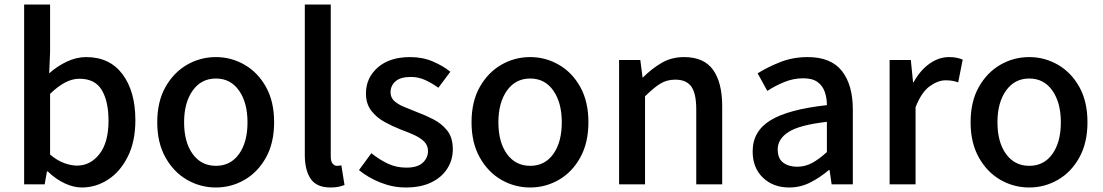

<svg xmlns="http://www.w3.org/2000/svg" viewBox="-20 -817 4889 851"><path d="M343 14Q306 14 266.5 -4.5Q227 -23 192 -57H188L178 0H87V-797H202V-586L198 -492Q234 -524 276.5 -544Q319 -564 362 -564Q466 -564 523 -488Q580 -412 580 -284Q580 -190 546.5 -123Q513 -56 459 -21Q405 14 343 14ZM321 -83Q381 -83 421 -134.5Q461 -186 461 -282Q461 -368 431 -418Q401 -468 332 -468Q300 -468 268 -451Q236 -434 202 -401V-132Q234 -105 265 -94Q296 -83 321 -83Z M937 14Q868 14 809 -20Q750 -54 713.5 -119Q677 -184 677 -275Q677 -367 713.5 -431.5Q750 -496 809 -530Q868 -564 937 -564Q1005 -564 1064 -530Q1123 -496 1159 -431.5Q1195 -367 1195 -275Q1195 -184 1159 -119Q1123 -54 1064 -20Q1005 14 937 14ZM937 -82Q1002 -82 1039.5 -134.5Q1077 -187 1077 -275Q1077 -362 1039.5 -415.5Q1002 -469 937 -469Q872 -469 834 -415.5Q796 -362 796 -275Q796 -187 834 -134.5Q872 -82 937 -82Z M1445 14Q1383 14 1357 -24.5Q1331 -63 1331 -130V-797H1446V-124Q1446 -101 1454.5 -91.5Q1463 -82 1473 -82Q1477 -82 1481 -82.5Q1485 -83 1493 -84L1507 3Q1497 7 1482 10.5Q1467 14 1445 14Z M1778 14Q1721 14 1666 -8Q1611 -30 1571 -63L1626 -138Q1662 -109 1699.5 -91.5Q1737 -74 1781 -74Q1830 -74 1853.5 -95.5Q1877 -117 1877 -148Q1877 -173 1859.5 -190Q1842 -207 1814 -219.5Q1786 -232 1756 -243Q1720 -257 1684.5 -276.5Q1649 -296 1625.5 -326.5Q1602 -357 1602 -403Q1602 -472 1654.5 -518Q1707 -564 1798 -564Q1853 -564 1898.5 -544.5Q1944 -525 1976 -499L1923 -428Q1894 -449 1864 -462.5Q1834 -476 1801 -476Q1755 -476 1733 -456.5Q1711 -437 1711 -408Q1711 -385 1727 -370Q1743 -355 1769.5 -344Q1796 -333 1826 -321Q1864 -307 1901 -288Q1938 -269 1962.5 -238Q1987 -207 1987 -155Q1987 -109 1963 -70.5Q1939 -32 1892.5 -9Q1846 14 1778 14Z M2330 14Q2261 14 2202 -20Q2143 -54 2106.5 -119Q2070 -184 2070 -275Q2070 -367 2106.5 -431.5Q2143 -496 2202 -530Q2261 -564 2330 -564Q2398 -564 2457 -530Q2516 -496 2552 -431.5Q2588 -367 2588 -275Q2588 -184 2552 -119Q2516 -54 2457 -20Q2398 14 2330 14ZM2330 -82Q2395 -82 2432.5 -134.5Q2470 -187 2470 -275Q2470 -362 2432.5 -415.5Q2395 -469 2330 -469Q2265 -469 2227 -415.5Q2189 -362 2189 -275Q2189 -187 2227 -134.5Q2265 -82 2330 -82Z M2724 0V-551H2818L2828 -474H2830Q2868 -512 2912 -538Q2956 -564 3012 -564Q3100 -564 3140.5 -507.5Q3181 -451 3181 -346V0H3066V-332Q3066 -403 3044 -433.5Q3022 -464 2973 -464Q2935 -464 2905.5 -445.5Q2876 -427 2839 -390V0Z M3478 14Q3407 14 3361.5 -29.5Q3316 -73 3316 -146Q3316 -235 3394.5 -283.5Q3473 -332 3645 -351Q3645 -383 3635.5 -410Q3626 -437 3603.5 -453.5Q3581 -470 3540 -470Q3497 -470 3456.5 -453.5Q3416 -437 3381 -414L3338 -492Q3381 -519 3437.5 -541.5Q3494 -564 3560 -564Q3663 -564 3711.5 -502.5Q3760 -441 3760 -331V0H3666L3657 -63H3653Q3616 -31 3572 -8.5Q3528 14 3478 14ZM3513 -78Q3549 -78 3580 -95Q3611 -112 3645 -143V-277Q3523 -263 3475 -232Q3427 -201 3427 -155Q3427 -114 3451.5 -96Q3476 -78 3513 -78Z M3923 0V-551H4017L4027 -452H4029Q4058 -505 4099.5 -534.5Q4141 -564 4186 -564Q4206 -564 4220 -561Q4234 -558 4247 -553L4227 -452Q4212 -457 4200 -459Q4188 -461 4171 -461Q4137 -461 4100.5 -434.5Q4064 -408 4038 -342V0Z M4542 14Q4473 14 4414 -20Q4355 -54 4318.5 -119Q4282 -184 4282 -275Q4282 -367 4318.5 -431.5Q4355 -496 4414 -530Q4473 -564 4542 -564Q4610 -564 4669 -530Q4728 -496 4764 -431.5Q4800 -367 4800 -275Q4800 -184 4764 -119Q4728 -54 4669 -20Q4610 14 4542 14ZM4542 -82Q4607 -82 4644.5 -134.5Q4682 -187 4682 -275Q4682 -362 4644.5 -415.5Q4607 -469 4542 -469Q4477 -469 4439 -415.5Q4401 -362 4401 -275Q4401 -187 4439 -134.5Q4477 -82 4542 -82Z"/></svg>

Font: Source Han Sans TC Medium
Style: Regular
Weight: 500
Designer: Ryoko NISHIZUKA Ë•øÂ°öÊ∂ºÂ≠ê (kana, bopomofo & ideographs); Paul D. Hunt (Latin, Greek & Cyrillic); Sandoll Communicatio
Foundry: Adobe
Version: Version 2.004;hotconv 1.0.118;makeotfexe 2.5.65603